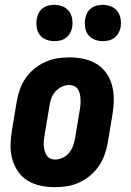

<svg xmlns="http://www.w3.org/2000/svg" viewBox="-20 -765 540 793"><path d="M207 8Q177 8 148 2Q119 -4 95 -18.5Q71 -33 55 -56Q39 -79 31 -107Q23 -135 23.5 -164.5Q24 -194 29 -225L49 -345Q53 -369 61.5 -394Q70 -419 85 -441Q100 -463 121 -480.5Q142 -498 166.5 -509Q191 -520 216 -524Q241 -528 266 -528Q296 -528 325 -522Q354 -516 378 -501.5Q402 -487 418.5 -464Q435 -441 442.5 -413Q450 -385 450 -355.5Q450 -326 445 -295L425 -175Q421 -151 412 -126Q403 -101 388 -79Q373 -57 352 -39.5Q331 -22 307 -11Q283 0 257.5 4Q232 8 207 8ZM207 -106Q223 -106 239 -113.5Q255 -121 265.5 -134Q276 -147 281.5 -162.5Q287 -178 290 -194L310 -314Q312 -325 312.5 -336Q313 -347 312.5 -357.5Q312 -368 309.5 -378Q307 -388 301.5 -396.5Q296 -405 286.5 -409.5Q277 -414 266 -414Q250 -414 234.5 -406.5Q219 -399 208 -386Q197 -373 191.5 -357.5Q186 -342 184 -326L164 -206Q162 -195 161 -184Q160 -173 161 -162.5Q162 -152 164.5 -142Q167 -132 172.5 -123.5Q178 -115 187 -110.5Q196 -106 207 -106ZM404 -595Q387 -595 370.5 -601.5Q354 -608 344 -621.5Q334 -635 331.5 -652.5Q329 -670 332 -688Q334 -700 340 -711.5Q346 -723 356.5 -731Q367 -739 379.5 -742Q392 -745 405 -745Q422 -745 438.5 -738.5Q455 -732 465 -718.5Q475 -705 478 -687.5Q481 -670 478 -652Q476 -640 469.5 -628.5Q463 -617 452.5 -609Q442 -601 429.5 -598Q417 -595 404 -595ZM204 -595Q187 -595 170.5 -601.5Q154 -608 144 -621.5Q134 -635 131.5 -652.5Q129 -670 132 -688Q134 -700 140 -711.5Q146 -723 156.5 -731Q167 -739 179.5 -742Q192 -745 205 -745Q222 -745 238.5 -738.5Q255 -732 265 -718.5Q275 -705 278 -687.5Q281 -670 278 -652Q276 -640 269.5 -628.5Q263 -617 252.5 -609Q242 -601 229.5 -598Q217 -595 204 -595Z"/></svg>

Font: Iosevka Heavy
Style: Italic
Weight: 900
Italic angle: -9°
Monospace: yes
Designer: Belleve Invis
Foundry: Belleve Invis
Version: Version 32.5.0; ttfautohint (v1.8.4)